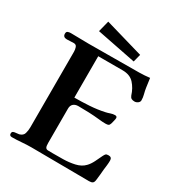

<svg xmlns="http://www.w3.org/2000/svg" viewBox="-210 -1044 1094 1181"><g transform="rotate(30 337.0 -453.0)"><path d="M648 -174Q648 -158 646 -140.5Q644 -123 642 -108Q640 -88 638.5 -68.5Q637 -49 634 -29Q632 -12 624 -6Q616 0 599 0Q500 0 394 -1.5Q288 -3 189 -3Q155 -3 121 0Q87 3 53 3Q35 3 35 -13Q35 -25 43 -28.5Q51 -32 62 -32.5Q73 -33 83 -35Q109 -42 115 -63Q121 -84 121 -106V-644Q121 -658 116 -673.5Q111 -689 93 -689Q81 -689 69 -688Q57 -687 45 -687Q17 -687 17 -712Q17 -726 26.5 -729.5Q36 -733 47 -733Q79 -733 111 -732Q143 -731 174 -731Q262 -731 353 -732Q444 -733 532 -733Q551 -733 569.5 -734.5Q588 -736 607 -738L616 -673Q619 -653 624.5 -632.5Q630 -612 630 -592Q630 -580 619 -572Q608 -564 596 -564Q583 -564 574.5 -568.5Q566 -573 561 -586Q547 -631 518.5 -662.5Q490 -694 437 -694H264V-400Q316 -400 370.5 -403.5Q425 -407 475 -418Q489 -421 504.5 -426.5Q520 -432 535 -432Q550 -432 550 -419Q550 -412 546.5 -398.5Q543 -385 541 -377Q537 -364 530.5 -360.5Q524 -357 510 -357Q486 -357 462 -360Q425 -364 387 -365.5Q349 -367 312 -367Q290 -367 277 -355.5Q264 -344 264 -322V-78Q264 -55 269 -46.5Q274 -38 286 -37.5Q298 -37 318 -37Q351 -37 393 -37.5Q435 -38 475 -47Q515 -56 539 -81Q556 -98 570 -126Q584 -154 594 -176Q600 -188 605 -193Q610 -198 625 -198Q648 -198 648 -174ZM483 -830 469 -775 191 -830 211 -909Z"/></g></svg>

Font: Kaisei Tokumin ExtraBold
Style: Regular
Weight: 800
Designer: Font-Kai, 金井和夫
Foundry: KAZUO KANAI
Version: Version 5.003